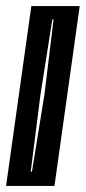

<svg xmlns="http://www.w3.org/2000/svg" viewBox="-30 -611 282 631"><path d="M-10 0 73 -591H232L149 0ZM71 -47H75L116 -300L146 -547H142L103 -300Z"/></svg>

Font: Alumni Sans Inline One
Style: Italic
Weight: 400
Italic angle: -8°
Designer: Robert E. Leuschke
Foundry: Robert E. Leuschke
Version: Version 1.100; ttfautohint (v1.8.3)